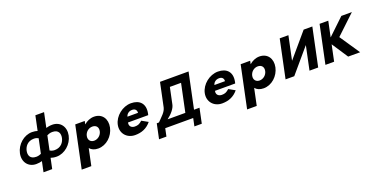

<svg xmlns="http://www.w3.org/2000/svg" viewBox="-31 -1978 6438 3319"><g transform="rotate(-20 3187.5 -318.5)"><path d="M567.4 -629.1C542.3 -637.4 509.1 -644 467 -644C317.8 -644 179.9 -521.6 148.1 -370.5C116.5 -220.1 203.9 -99 352.4 -99C394.5 -99 430.5 -105.6 459 -113.9L418.9 77H578.7L619.3 -116.2C645.1 -106.8 680.3 -99 726.2 -99C874.7 -99 1013.1 -220.1 1044.7 -370.5C1076.5 -521.6 990 -644 840.8 -644C795 -644 756.4 -636.2 726.7 -626.8L783.5 -897H623.7ZM541.2 -504.8 485.2 -238.2C465.3 -228.8 432.7 -216.9 395.7 -216.9C275.2 -216.9 257.1 -301.1 272 -371.8C286.7 -441.9 340.2 -526.1 460.7 -526.1C497.7 -526.1 525.3 -514.2 541.2 -504.8ZM732.5 -216.9C690.1 -216.9 660.2 -232.5 645.8 -242.1L700.2 -500.9C718.7 -510.5 755.2 -526.1 797.5 -526.1C918 -526.1 936.2 -441.9 921.4 -371.8C906.5 -301.1 853 -216.9 732.5 -216.9Z M1763.5 -257C1795.1 -407 1715.5 -528 1565.5 -528C1495.5 -528 1429 -497 1382.2 -455H1380.2L1392.4 -513H1217.4L1054.8 260H1231.8L1296.8 -49C1330.2 -8 1382.3 15 1451.3 15C1601.3 15 1732 -107 1763.5 -257ZM1575.5 -257C1560.6 -186 1497.1 -136 1430.1 -136C1364.1 -136 1321.6 -186 1336.5 -257C1351.3 -327 1411.8 -377 1480.8 -377C1552.8 -377 1590.3 -327 1575.5 -257Z M2457.3 -232C2459.5 -238 2461.9 -249 2463.3 -256C2501.2 -436 2401.5 -528 2245.5 -528C2090.5 -528 1937.9 -406 1906.3 -256C1875 -107 1976.3 15 2131.3 15C2245.3 15 2347.1 -22 2425.5 -119L2311 -183C2258.3 -137 2231 -126 2174 -126C2129 -126 2068.7 -153 2085.3 -232ZM2110.9 -330C2123.8 -377 2165.3 -413 2226.3 -413C2278.3 -413 2309.2 -384 2305.9 -330Z M2913.7 -265.4 2976.3 -562.9H3182L3074 -49.5H2748.5C2839.6 -119.2 2900.9 -196.6 2913.7 -265.4ZM3334.5 -49.5H3233.8L3371.3 -703.2H2846L2753.9 -265.4C2734.2 -183.8 2669.3 -133.7 2588.7 -49.5H2548.3L2490.7 224.2H2626.7L2656.9 80.5H3171.2L3141 224.2H3277Z M4057.3 -232C4059.5 -238 4061.9 -249 4063.3 -256C4101.2 -436 4001.5 -528 3845.5 -528C3690.5 -528 3537.9 -406 3506.3 -256C3475 -107 3576.3 15 3731.3 15C3845.3 15 3947.1 -22 4025.5 -119L3911 -183C3858.3 -137 3831 -126 3774 -126C3729 -126 3668.7 -153 3685.3 -232ZM3710.9 -330C3723.8 -377 3765.3 -413 3826.3 -413C3878.3 -413 3909.2 -384 3905.9 -330Z M4806.5 -257C4838.1 -407 4758.5 -528 4608.5 -528C4538.5 -528 4472 -497 4425.2 -455H4423.2L4435.4 -513H4260.4L4097.8 260H4274.8L4339.8 -49C4373.2 -8 4425.3 15 4494.3 15C4644.3 15 4775 -107 4806.5 -257ZM4618.5 -257C4603.6 -186 4540.1 -136 4473.1 -136C4407.1 -136 4364.6 -186 4379.5 -257C4394.3 -327 4454.8 -377 4523.8 -377C4595.8 -377 4633.3 -327 4618.5 -257Z M5431.9 -436.1H5430.2L5059.9 -0.9H4900.1L5047.6 -702.1H5207.4L5115.9 -266.9H5117.6L5487.9 -702.1H5647.7L5500.2 -0.9H5340.4Z M6271.9 -0.9 6023 -369.8 6375.1 -702.1H6181.3L5880.5 -415.7L5940.8 -702.1H5781L5633.5 -0.9H5793.3L5855.9 -298.4L6051.7 -0.9Z"/></g></svg>

Font: Hussar
Style: BdOblTwo
Weight: 700
Foundry: Cannot Into Space Fonts
Version: Version 2.00